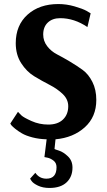

<svg xmlns="http://www.w3.org/2000/svg" viewBox="-20 -680 532 951"><path d="M225 251Q192 251 168 239.5Q144 228 136 216L129 205L155 176Q175 205 210 205Q260 205 260 148Q260 127 245 115.5Q230 104 215 101L200 98L211 10Q173 9 140.5 0.5Q108 -8 88.5 -19.5Q69 -31 55.5 -42Q42 -53 36 -60L31 -68L69 -126Q75 -119 86 -108.5Q97 -98 136 -80.5Q175 -63 219 -63Q266 -63 292 -88Q318 -113 318 -154Q318 -188 291 -214Q264 -240 226 -259.5Q188 -279 150 -302Q112 -325 85 -367Q58 -409 58 -466Q58 -555 116.5 -607.5Q175 -660 269 -660Q309 -660 349 -648.5Q389 -637 409 -626L429 -614L413 -546Q348 -590 278 -590Q240 -590 217 -568.5Q194 -547 194 -509Q194 -477 213.5 -451.5Q233 -426 262 -411Q291 -396 325.5 -375.5Q360 -355 389 -334Q418 -313 437.5 -274.5Q457 -236 457 -185Q457 -101 400 -49.5Q343 2 255 10L250 58Q250 59 272 66Q294 73 316.5 94.5Q339 116 339 150Q339 196 309.5 223.5Q280 251 225 251Z"/></svg>

Font: Arsenal
Style: Bold
Weight: 700
Designer: Andrij Shevchenko
Foundry: Stairsfor
Version: Version 2.001;PS 002.001;hotconv 1.0.88;makeotf.lib2.5.64775